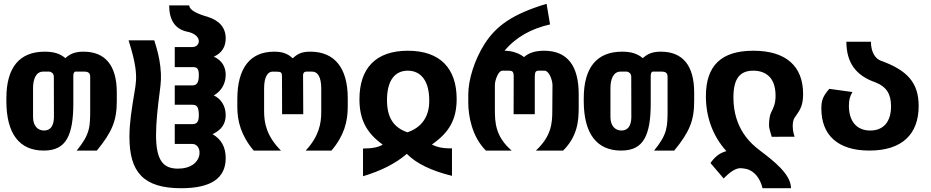

<svg xmlns="http://www.w3.org/2000/svg" viewBox="-20 -785 4856 1001"><path d="M207.5 0C268.6 0 306.2 -20.5 329.6 -61.5C353 -102.5 362.3 -164.1 362.3 -246.1V-391.6C362.3 -401.4 366.2 -411.6 373.5 -411.6H419.9C439 -411.6 450.2 -405.3 450.2 -384.3V-218.8C450.2 -171.4 450.2 -137.7 441.4 -106C432.6 -74.2 415 -43 379.9 0H484.9C523.9 -47.4 550.3 -86.9 566.4 -126.5C582.5 -165.5 588.9 -206.5 588.9 -257.3V-302.7C588.9 -444.8 527.8 -515.6 415.5 -515.6C370.1 -515.6 345.2 -503.9 320.8 -481.9C293.5 -505.4 259.8 -515.6 213.4 -515.6C81.5 -515.6 13.2 -433.6 13.2 -272.5V-258.3C13.2 -86.9 82 0 207.5 0ZM210 -104.5C177.7 -104.5 152.3 -127.9 152.3 -174.8V-325.7C152.3 -349.1 156.2 -370.6 164.6 -386.2C172.9 -401.9 186.5 -411.6 204.6 -411.6H237.8C241.7 -411.6 247.6 -409.2 252.4 -404.8C257.3 -400.4 260.7 -393.6 260.7 -384.3L261.2 -173.8C260.7 -131.3 244.6 -104.5 210 -104.5Z M924.8 196.3C1080.1 196.3 1156.7 144 1156.7 39.6C1156.7 -18.1 1133.3 -60.1 1087.9 -85.4C1131.8 -106 1156.7 -136.7 1156.7 -184.6C1156.7 -229.5 1134.8 -268.6 1094.7 -287.6C1129.9 -307.1 1156.7 -345.2 1156.7 -394.5C1156.7 -434.6 1138.7 -469.7 1094.7 -489.7C1137.7 -508.3 1156.7 -542.5 1156.7 -585C1156.7 -640.1 1125 -677.2 1063 -697.3C1040 -703.6 1016.1 -711.9 998 -721.7C980 -731.4 966.8 -743.2 966.8 -756.8H861.8C862.3 -680.7 892.1 -635.3 952.1 -620.6C1037.6 -605.5 1027.8 -539.6 982.4 -539.6H891.1V-435.1H982.4C993.7 -435.1 1002 -434.6 1007.8 -428.7C1013.7 -422.9 1016.6 -412.6 1016.6 -392.6C1016.6 -353 1004.9 -339.8 982.9 -339.8H891.1V-238.8H982.9C994.1 -238.8 1002.4 -236.3 1008.3 -228.5C1013.7 -220.2 1016.6 -204.6 1016.6 -185.1C1016.6 -152.8 1008.8 -137.7 982.4 -137.7H891.1V-34.7H982.4C1041 -34.7 1043 94.2 908.2 94.2C831.5 94.2 793.5 52.7 793.5 -82C793.5 -148.4 802.7 -229.5 812.5 -304.7C818.8 -352.5 822.3 -384.3 815.9 -438.5C810.1 -486.8 800.3 -524.4 784.2 -574.7H650.4C668 -518.1 679.7 -474.6 685.5 -434.1C693.4 -378.4 688.5 -347.7 681.6 -307.1C666.5 -216.3 654.8 -145 654.8 -71.3C654.8 111.8 727.1 196.3 924.8 196.3Z M1302.7 0H1444.8C1408.7 -36.1 1385.7 -72.3 1372.6 -107.9C1359.9 -142.1 1356.9 -174.8 1356.9 -206.1V-323.7C1356.9 -384.8 1376 -412.1 1401.9 -411.6L1428.7 -411.1C1444.8 -410.6 1450.2 -405.8 1450.2 -386.7L1450.7 -189.5H1561L1560.1 -386.7C1558.6 -405.8 1567.4 -411.6 1577.1 -411.6H1607.9C1637.2 -411.6 1654.8 -381.8 1654.8 -323.7V-203.1C1654.8 -172.4 1652.3 -140.6 1640.6 -106.9C1628.9 -73.2 1608.9 -37.6 1573.7 0H1708C1742.2 -39.6 1763.2 -79.1 1775.4 -114.7C1788.6 -152.8 1793 -190.9 1793 -228.5V-272.9C1793 -431.2 1724.1 -515.6 1598.1 -515.6C1553.2 -515.6 1531.7 -504.9 1506.3 -481C1481 -504.4 1454.6 -515.6 1409.2 -515.6C1283.7 -515.6 1217.3 -429.7 1217.3 -268.1V-228.5C1217.3 -191.4 1221.7 -154.3 1234.9 -116.2C1248 -78.1 1269.5 -39.1 1302.7 0Z M1872.6 133.8C1965.8 106 2042 67.9 2101.1 17.1C2150.4 67.4 2229 105.5 2336.4 131.8V-11.7C2293 -10.3 2256.8 -17.6 2231.9 -31.7C2320.3 -93.3 2360.8 -160.2 2360.8 -269C2360.8 -427.2 2275.9 -520.5 2106.4 -520.5C1938 -520.5 1854 -428.2 1854 -267.6C1854 -162.6 1890.1 -92.3 1975.1 -31.2C1954.1 -17.1 1919.4 -10.7 1872.6 -10.7ZM2104 -95.2C2030.8 -120.6 1997.6 -172.9 1997.6 -263.7C1997.6 -363.8 2037.6 -416.5 2106 -416.5C2175.3 -416.5 2218.8 -361.8 2217.8 -258.8C2218.3 -172.9 2173.8 -118.2 2104 -95.2Z M2513.2 0H2647.5C2604.5 -37.1 2583 -73.7 2571.8 -109.9C2560.5 -146 2560.1 -181.2 2560.1 -217.8V-341.8C2560.1 -354 2564.5 -373 2571.8 -388.7C2579.1 -404.3 2588.4 -416.5 2599.6 -416.5H2633.3C2641.1 -416.5 2647.5 -415.5 2651.9 -411.6C2655.8 -407.7 2658.2 -400.4 2658.2 -387.2L2657.7 -189.5H2768.1V-384.8C2768.1 -411.6 2774.9 -416.5 2788.1 -416.5H2819.3C2830.1 -416.5 2840.8 -404.8 2848.6 -388.7C2855.5 -374 2860.4 -354.5 2860.4 -341.8L2859.4 -205.6C2859.4 -173.8 2857.9 -140.6 2846.7 -106.9C2835 -71.8 2813.5 -37.1 2773.9 0H2916C2952.6 -36.6 2973.1 -74.7 2984.4 -113.3C2995.6 -151.4 2997.1 -189.5 2997.1 -228.5V-293.9C2997.1 -442.9 2937.5 -520.5 2816.4 -520.5C2773.4 -520.5 2737.8 -510.7 2711.9 -487.3C2688.5 -506.3 2651.4 -520.5 2610.4 -520.5C2671.4 -593.3 2751.5 -635.7 2847.7 -657.7L2829.6 -765.1C2650.4 -711.4 2565.4 -648.9 2505.4 -554.2C2454.1 -473.6 2421.4 -369.6 2421.4 -292.5V-250C2421.4 -216.8 2425.8 -172.9 2439.5 -127.9C2453.1 -83 2476.1 -37.1 2513.2 0Z M3217.8 0C3278.8 0 3316.4 -20.5 3339.8 -61.5C3363.3 -102.5 3372.6 -164.1 3372.6 -246.1V-391.6C3372.6 -401.4 3376.5 -411.6 3383.8 -411.6H3430.2C3449.2 -411.6 3460.4 -405.3 3460.4 -384.3V-218.8C3460.4 -171.4 3460.4 -137.7 3451.7 -106C3442.9 -74.2 3425.3 -43 3390.1 0H3495.1C3534.2 -47.4 3560.5 -86.9 3576.7 -126.5C3592.8 -165.5 3599.1 -206.5 3599.1 -257.3V-302.7C3599.1 -444.8 3538.1 -515.6 3425.8 -515.6C3380.4 -515.6 3355.5 -503.9 3331.1 -481.9C3303.7 -505.4 3270 -515.6 3223.6 -515.6C3091.8 -515.6 3023.4 -433.6 3023.4 -272.5V-258.3C3023.4 -86.9 3092.3 0 3217.8 0ZM3220.2 -104.5C3188 -104.5 3162.6 -127.9 3162.6 -174.8V-325.7C3162.6 -349.1 3166.5 -370.6 3174.8 -386.2C3183.1 -401.9 3196.8 -411.6 3214.8 -411.6H3248C3252 -411.6 3257.8 -409.2 3262.7 -404.8C3267.6 -400.4 3271 -393.6 3271 -384.3L3271.5 -173.8C3271 -131.3 3254.9 -104.5 3220.2 -104.5Z M3955.6 196.3H4104C4104 123 4011.2 52.2 3942.4 0C3897.9 -33.7 3803.7 -111.8 3803.7 -276.9C3803.7 -372.6 3835.4 -416.5 3907.2 -416.5C3941.9 -416.5 3970.7 -406.2 3991.2 -385.3C4010.3 -365.7 4023.4 -334.5 4023.4 -286.1C4023.4 -245.6 4014.2 -226.1 4000 -198.2C3994.1 -187 3989.3 -161.1 3989.3 -133.8C3989.3 -125 3989.7 -119.1 3993.7 -105.5C3996.6 -94.2 4000 -84.5 4003.4 -71.8L4122.6 -72.3C4118.2 -85.9 4115.7 -95.2 4114.3 -106.4C4113.3 -113.8 4112.8 -122.1 4112.8 -127.9C4112.8 -138.2 4114.3 -150.4 4116.7 -158.7C4118.7 -165.5 4121.1 -169.4 4128.4 -179.7C4151.9 -212.9 4167 -235.4 4167 -294.9C4167 -439 4079.1 -520.5 3907.7 -520.5C3740.2 -520.5 3660.2 -442.9 3660.2 -283.2C3660.2 -180.2 3693.4 -78.1 3767.1 2.9C3732.4 12.2 3707.5 31.7 3684.1 64.9L3752.9 145.5C3787.1 109.9 3816.4 91.8 3840.3 91.8C3848.6 91.8 3861.3 93.8 3873.5 96.2C3912.1 107.4 3941.9 141.1 3955.6 196.3Z M4512.7 0C4685.1 0 4769.5 -87.4 4769.5 -232.4C4769.5 -353 4711.4 -418 4573.2 -468.3L4573.7 -467.8C4544.9 -478 4521 -510.7 4520.5 -567.4H4392.6C4393.1 -462.4 4438 -391.6 4545.9 -355H4545.4C4599.1 -334 4625.5 -297.4 4625.5 -231C4625.5 -149.4 4585.4 -104.5 4517.1 -104.5C4447.3 -104.5 4405.8 -151.4 4405.8 -233.9C4405.8 -264.6 4411.6 -284.7 4424.3 -305.2L4303.7 -321.8C4270.5 -283.7 4262.2 -262.2 4262.2 -219.2C4262.2 -81.1 4347.2 0 4512.7 0Z"/></svg>

Font: Hack
Style: Bold
Weight: 700
Monospace: yes
Designer: Christopher Simpkins
Foundry: Christopher Simpkins
Version: Version 2.010